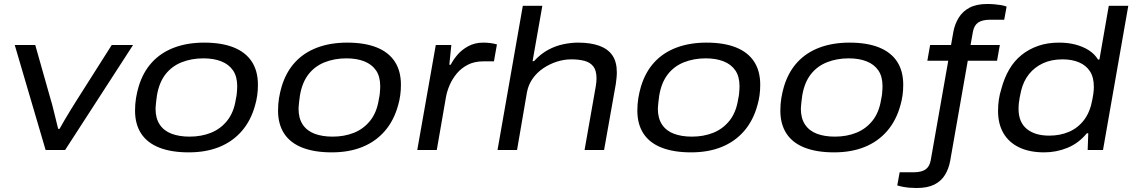

<svg xmlns="http://www.w3.org/2000/svg" viewBox="-20 -753 5685 964"><path d="M209 0 54 -527H157L236 -248Q241 -233 247 -207.5Q253 -182 260 -155Q267 -128 272 -106H279Q290 -126 305 -151.5Q320 -177 336 -203Q352 -229 364 -248L541 -527H648L307 0Z M928 12Q841 12 780.5 -11.5Q720 -35 689 -82Q658 -129 658 -198Q658 -231 663 -261Q668 -291 676 -318Q698 -391 743 -440Q788 -489 854.5 -514Q921 -539 1005 -539Q1093 -539 1153 -515Q1213 -491 1244 -444Q1275 -397 1275 -327Q1275 -300 1271.5 -274.5Q1268 -249 1261 -225Q1240 -148 1194 -95Q1148 -42 1081 -15Q1014 12 928 12ZM932 -67Q991 -67 1039.5 -86.5Q1088 -106 1121 -147.5Q1154 -189 1164 -254Q1168 -272 1169 -284.5Q1170 -297 1170.5 -305Q1171 -313 1171 -320Q1171 -369 1150 -399.5Q1129 -430 1091 -445Q1053 -460 1001 -460Q942 -460 892.5 -440.5Q843 -421 811 -380Q779 -339 768 -274Q765 -255 764 -243Q763 -231 762 -222.5Q761 -214 761 -207Q761 -159 782 -127.5Q803 -96 841.5 -81.5Q880 -67 932 -67Z M1646 12Q1559 12 1498.5 -11.5Q1438 -35 1407 -82Q1376 -129 1376 -198Q1376 -231 1381 -261Q1386 -291 1394 -318Q1416 -391 1461 -440Q1506 -489 1572.5 -514Q1639 -539 1723 -539Q1811 -539 1871 -515Q1931 -491 1962 -444Q1993 -397 1993 -327Q1993 -300 1989.5 -274.5Q1986 -249 1979 -225Q1958 -148 1912 -95Q1866 -42 1799 -15Q1732 12 1646 12ZM1650 -67Q1709 -67 1757.5 -86.5Q1806 -106 1839 -147.5Q1872 -189 1882 -254Q1886 -272 1887 -284.5Q1888 -297 1888.5 -305Q1889 -313 1889 -320Q1889 -369 1868 -399.5Q1847 -430 1809 -445Q1771 -460 1719 -460Q1660 -460 1610.5 -440.5Q1561 -421 1529 -380Q1497 -339 1486 -274Q1483 -255 1482 -243Q1481 -231 1480 -222.5Q1479 -214 1479 -207Q1479 -159 1500 -127.5Q1521 -96 1559.5 -81.5Q1598 -67 1650 -67Z M2075 0 2168 -527H2246L2236 -428H2243Q2255 -452 2276.5 -477.5Q2298 -503 2331 -521Q2364 -539 2406 -539Q2426 -539 2444 -536.5Q2462 -534 2475 -530L2460 -445H2407Q2362 -445 2329 -428Q2296 -411 2273.5 -384Q2251 -357 2237.5 -325.5Q2224 -294 2219 -265L2173 0Z M2478 0 2605 -724H2703L2654 -446H2661Q2695 -483 2732.5 -503Q2770 -523 2809 -531Q2848 -539 2882 -539Q2946 -539 2989.5 -523Q3033 -507 3055 -474.5Q3077 -442 3077 -390Q3077 -376 3075.5 -362Q3074 -348 3072 -332L3013 0H2915L2971 -318Q2973 -330 2974 -340Q2975 -350 2975 -359Q2975 -399 2959 -419.5Q2943 -440 2914.5 -447.5Q2886 -455 2849 -455Q2812 -455 2776 -443.5Q2740 -432 2708 -410.5Q2676 -389 2654.5 -358.5Q2633 -328 2626 -291L2576 0Z M3450 12Q3363 12 3302.5 -11.5Q3242 -35 3211 -82Q3180 -129 3180 -198Q3180 -231 3185 -261Q3190 -291 3198 -318Q3220 -391 3265 -440Q3310 -489 3376.5 -514Q3443 -539 3527 -539Q3615 -539 3675 -515Q3735 -491 3766 -444Q3797 -397 3797 -327Q3797 -300 3793.5 -274.5Q3790 -249 3783 -225Q3762 -148 3716 -95Q3670 -42 3603 -15Q3536 12 3450 12ZM3454 -67Q3513 -67 3561.5 -86.5Q3610 -106 3643 -147.5Q3676 -189 3686 -254Q3690 -272 3691 -284.5Q3692 -297 3692.5 -305Q3693 -313 3693 -320Q3693 -369 3672 -399.5Q3651 -430 3613 -445Q3575 -460 3523 -460Q3464 -460 3414.5 -440.5Q3365 -421 3333 -380Q3301 -339 3290 -274Q3287 -255 3286 -243Q3285 -231 3284 -222.5Q3283 -214 3283 -207Q3283 -159 3304 -127.5Q3325 -96 3363.5 -81.5Q3402 -67 3454 -67Z M4168 12Q4081 12 4020.5 -11.5Q3960 -35 3929 -82Q3898 -129 3898 -198Q3898 -231 3903 -261Q3908 -291 3916 -318Q3938 -391 3983 -440Q4028 -489 4094.5 -514Q4161 -539 4245 -539Q4333 -539 4393 -515Q4453 -491 4484 -444Q4515 -397 4515 -327Q4515 -300 4511.5 -274.5Q4508 -249 4501 -225Q4480 -148 4434 -95Q4388 -42 4321 -15Q4254 12 4168 12ZM4172 -67Q4231 -67 4279.5 -86.5Q4328 -106 4361 -147.5Q4394 -189 4404 -254Q4408 -272 4409 -284.5Q4410 -297 4410.5 -305Q4411 -313 4411 -320Q4411 -369 4390 -399.5Q4369 -430 4331 -445Q4293 -460 4241 -460Q4182 -460 4132.5 -440.5Q4083 -421 4051 -380Q4019 -339 4008 -274Q4005 -255 4004 -243Q4003 -231 4002 -222.5Q4001 -214 4001 -207Q4001 -159 4022 -127.5Q4043 -96 4081.5 -81.5Q4120 -67 4172 -67Z M4582 191Q4565 191 4547 189.5Q4529 188 4513.5 185Q4498 182 4485 178L4497 112H4566Q4606 112 4626.5 98Q4647 84 4653 52L4741 -448H4636L4650 -527H4755L4767 -595Q4774 -632 4793.5 -664Q4813 -696 4848 -714.5Q4883 -733 4937 -733Q4955 -733 4972.5 -731.5Q4990 -730 5005.5 -727.5Q5021 -725 5034 -720L5022 -654H4953Q4912 -654 4891.5 -640Q4871 -626 4865 -594L4853 -527H5000L4986 -448H4839L4751 53Q4744 93 4725 124.5Q4706 156 4671.5 173.5Q4637 191 4582 191Z M5223 12Q5149 12 5097 -13Q5045 -38 5018 -84.5Q4991 -131 4991 -196Q4991 -225 4995 -252.5Q4999 -280 5008 -308Q5022 -361 5047 -404Q5072 -447 5108.5 -476.5Q5145 -506 5192 -522.5Q5239 -539 5297 -539Q5343 -539 5380.5 -529Q5418 -519 5447 -500.5Q5476 -482 5493 -454H5500L5547 -724H5645L5518 0H5441L5444 -84H5437Q5396 -34 5340 -11Q5284 12 5223 12ZM5248 -72Q5303 -72 5348 -91.5Q5393 -111 5423.5 -151.5Q5454 -192 5465 -256Q5468 -272 5469.5 -282.5Q5471 -293 5471.5 -301.5Q5472 -310 5472 -317Q5472 -365 5452.5 -395Q5433 -425 5397.5 -440Q5362 -455 5315 -455Q5259 -455 5217 -435.5Q5175 -416 5147 -381.5Q5119 -347 5107 -298Q5103 -280 5100 -265Q5097 -250 5095.5 -235.5Q5094 -221 5094 -206Q5094 -140 5135 -106Q5176 -72 5248 -72Z"/></svg>

Font: Archivo Expanded
Style: Italic
Weight: 400
Width: 7
Italic angle: -10°
Designer: Hector Gatti
Foundry: Omnibus-Type
Version: Version 2.001